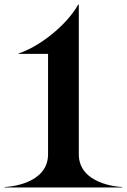

<svg xmlns="http://www.w3.org/2000/svg" viewBox="-78 -823 557 843"><path d="M-58 0H459V-2C441.5 -2 268 -14.5 268 -145.5V-803H265.5C213 -710 94.5 -618 3 -588V-586.5H133V-145.5C133 -14.5 -40.5 -2 -58 -2Z"/></svg>

Font: Beautique Display
Style: Bold
Weight: 700
Designer: Nhat-Quang Ngo
Version: Version 1.100;Glyphs 3.2.3 (3260)